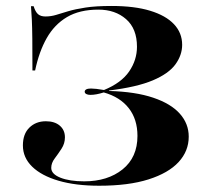

<svg xmlns="http://www.w3.org/2000/svg" viewBox="-20 -602 671 634"><path d="M307.3 11.3Q229.8 11.3 173.4 -5.2Q116.9 -21.8 86.3 -51.6Q55.6 -81.5 55.6 -121.8Q55.6 -159.7 77 -180.6Q98.4 -201.6 131.5 -201.6Q160.5 -201.6 177.4 -187.1Q194.4 -172.6 194.4 -148.4Q194.4 -128.2 183.1 -110.9Q171.8 -93.5 160.5 -78.6Q149.2 -63.7 149.2 -47.6Q149.2 -27.4 179.4 -15.3Q209.7 -3.2 258.1 -3.2Q335.5 -3.2 384.7 -42.7Q433.9 -82.3 433.9 -153.2Q433.9 -208.1 405.2 -244.8Q376.6 -281.5 322.6 -296.8Q309.7 -292.7 298.8 -290.7Q287.9 -288.7 278.2 -288.7Q270.2 -288.7 264.9 -291.5Q259.7 -294.4 259.7 -299.2Q259.7 -304 264.9 -306.9Q270.2 -309.7 280.6 -309.7Q287.9 -309.7 298.4 -308.5Q308.9 -307.3 323.4 -304.8Q380.6 -328.2 406.5 -366.1Q432.3 -404 432.3 -447.6Q432.3 -507.3 396.4 -538.7Q360.5 -570.2 304.8 -570.2Q242.7 -570.2 201.2 -545.6Q159.7 -521 134.3 -476.2Q108.9 -431.5 96 -369.4H87.1Q87.1 -433.9 86.7 -473.4Q86.3 -512.9 85.1 -537.5Q83.9 -562.1 82.3 -581.5H91.1Q96.8 -562.9 105.6 -555.2Q114.5 -547.6 129.8 -547.6Q148.4 -547.6 165.3 -552.8Q182.3 -558.1 205.2 -564.9Q228.2 -571.8 262.1 -577Q296 -582.3 348.4 -582.3Q424.2 -582.3 475.8 -566.5Q527.4 -550.8 554.4 -522.2Q581.5 -493.5 581.5 -454Q581.5 -420.2 559.3 -389.5Q537.1 -358.9 484.7 -336.7Q432.3 -314.5 340.3 -303.2V-301.6Q427.4 -299.2 485.9 -279.4Q544.4 -259.7 573.8 -226.6Q603.2 -193.5 603.2 -150.8Q603.2 -103.2 569.8 -66.9Q536.3 -30.6 470.6 -9.7Q404.8 11.3 307.3 11.3Z"/></svg>

Font: Playfair 144pt SemiExpanded Black
Style: Regular
Weight: 900
Width: 6
Designer: Claus Eggers Sørensen
Foundry: Claus Eggers Sørensen
Version: Version 2.203